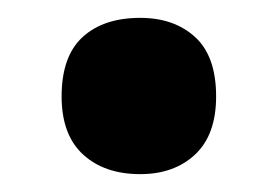

<svg xmlns="http://www.w3.org/2000/svg" viewBox="-20 -460 310 215"><path d="M49 -352Q49 -397 72.5 -418.5Q96 -440 137 -440Q175 -440 198.5 -418.5Q222 -397 222 -352Q222 -309 198.5 -287Q175 -265 137 -265Q97 -265 73 -287Q49 -309 49 -352Z"/></svg>

Font: Noto Sans Devanagari Condensed ExtraBold
Style: Regular
Weight: 800
Width: 3
Designer: Jelle Bosma - Monotype Design Team
Foundry: Monotype Imaging Inc.
Version: Version 2.004; ttfautohint (v1.8.4.7-5d5b)